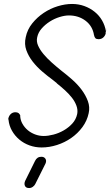

<svg xmlns="http://www.w3.org/2000/svg" viewBox="-20 -746 560 970"><path d="M520 -615Q519 -613 518 -604L515 -589V-586ZM344 -726Q377 -726 406 -715.5Q435 -705 458 -686.5Q481 -668 495.5 -643Q510 -618 515 -589L514 -583Q513 -581 513.5 -580Q514 -579 514 -577Q511 -565 501.5 -556.5Q492 -548 478 -548Q467 -548 462 -553Q457 -558 455 -569V-568Q448 -614 412.5 -641Q377 -668 328 -668Q307 -668 281 -660Q255 -652 231.5 -637Q208 -622 190.5 -602Q173 -582 168 -558Q163 -537 172.5 -515.5Q182 -494 200 -472.5Q218 -451 241.5 -430Q265 -409 290 -389Q316 -369 343.5 -345Q371 -321 392 -293Q413 -265 424 -235Q435 -205 428 -174Q420 -136 396.5 -104Q373 -72 340 -49Q307 -26 268 -13.5Q229 -1 190 -1Q158 -1 129 -11.5Q100 -22 77.5 -41Q55 -60 40.5 -85.5Q26 -111 23 -141V-140Q22 -142 22 -145Q22 -148 22 -147Q25 -161 34.5 -170Q44 -179 58 -179Q78 -179 83 -160H82Q83 -139 93.5 -120.5Q104 -102 120 -88.5Q136 -75 157 -67Q178 -59 201 -59Q223 -59 250 -66Q277 -73 301.5 -87Q326 -101 345 -121.5Q364 -142 370 -170Q374 -191 366 -212.5Q358 -234 342.5 -253.5Q327 -273 306.5 -291.5Q286 -310 267 -325Q268 -326 262 -330L252 -338L247 -342Q221 -361 193.5 -384.5Q166 -408 145 -435Q124 -462 113 -492.5Q102 -523 110 -558Q118 -597 143 -628Q168 -659 201 -681Q234 -703 271.5 -714.5Q309 -726 344 -726ZM157 67Q167 46 189 46Q203 46 209.5 56Q216 66 210 80L158 184Q154 192 145.5 198Q137 204 127 204Q111 204 106 193Q101 182 107 168Z"/></svg>

Font: VDS
Style: Thin Italic
Weight: 100
Width: 0
Designer: artmaker
Foundry: artmaker
Version: Version 1.000 2012 initial release